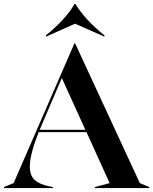

<svg xmlns="http://www.w3.org/2000/svg" viewBox="-35 -952 776 972"><path d="M-15 -5 34 -25 342 -733H345L673 -25L721 -5V0H445V-5L520 -25L403 -283H161Q116 -170 116 -110Q116 -64 140 -41.5Q164 -19 213 -9L233 -5V0H-15ZM397 -295 278 -557 179 -326 166 -295ZM199 -767 196 -772Q245 -811 283.5 -853Q322 -895 342 -932H347Q370 -893 409 -851Q448 -809 495 -772L492 -767L345 -832Z"/></svg>

Font: Nyght Serif Medium
Style: Regular
Weight: 500
Designer: Maksym Kobuzan
Version: Version 0.410